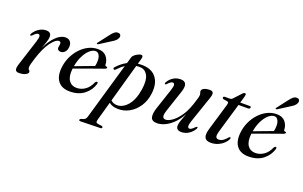

<svg xmlns="http://www.w3.org/2000/svg" viewBox="-101 -1119 2854 1811"><g transform="rotate(20 1326.0 -213.5)"><path d="M58.5 -359.5Q51 -363.5 59 -378.5Q81 -414.5 114.5 -435.5Q148 -456.5 184.5 -456.5Q235 -456.5 235 -410.5Q235 -387 224 -355.5Q213 -324 200 -287Q236 -364 283.5 -410.2Q331 -456.5 378 -456.5Q410.5 -456.5 426.5 -436.5Q442.5 -416.5 441 -385.5Q439 -351.5 421.2 -332Q403.5 -312.5 379.5 -312.5Q363 -312.5 354 -320.5Q345 -328.5 345 -341Q345 -351 347.8 -360.5Q350.5 -370 350.5 -379.5Q350.5 -404 331 -404Q299 -404 253.5 -343.8Q208 -283.5 170.5 -164Q160.5 -131.5 154.8 -110.5Q149 -89.5 149 -73Q149 -56.5 158.2 -50Q167.5 -43.5 167.5 -31Q167.5 -16.5 142.5 -3.5Q117.5 9.5 77 9.5Q47.5 9.5 41.8 -9.8Q36 -29 49 -68L131 -324Q145 -367.5 141.8 -383.5Q138.5 -399.5 124.5 -399.5Q115.5 -399.5 104 -392.5Q92.5 -385.5 74.5 -366Q64.5 -357 58.5 -359.5Z M807 -144.5Q787.5 -79 731.2 -34.8Q675 9.5 586 9.5Q508 9.5 469.5 -38.2Q431 -86 439.5 -173.5Q445 -231 468.2 -282.2Q491.5 -333.5 527.8 -373Q564 -412.5 609 -435Q654 -457.5 703.5 -457.5Q760 -457.5 788.8 -423.8Q817.5 -390 819 -344Q819.5 -329 832.5 -330Q843 -330 843.5 -322Q843.5 -311.5 824 -304.5Q809 -299.5 774.5 -287.2Q740 -275 697.2 -259.5Q654.5 -244 612.5 -229Q570.5 -214 540.5 -203Q540 -200.5 539.5 -197.5Q531.5 -122 558.2 -83Q585 -44 636.5 -44Q681.5 -44 720.8 -71.2Q760 -98.5 782.5 -151.5Q790.5 -164.5 799 -164Q811.5 -163.5 807 -144.5ZM689.5 -432Q660.5 -432 631 -406.2Q601.5 -380.5 578 -334.5Q554.5 -288.5 544 -228Q572 -238.5 607 -251.8Q642 -265 675.5 -277.5Q709 -290 731.5 -298.5Q737.5 -320 738 -353.5Q738 -388 724.8 -410Q711.5 -432 689.5 -432ZM756 -614.5Q775 -640.5 792.8 -654.8Q810.5 -669 830 -667Q848.5 -666 854.5 -653.5Q860.5 -641 855.5 -627.5Q849.5 -610 834.5 -596.5Q819.5 -583 797 -570L689.5 -501.5Q679 -496.5 675.5 -501.5Q671.5 -505.5 679.5 -515Z M925.5 -333.5Q913.5 -322 905 -330Q895.5 -339 910.5 -353.5Q953.5 -400.5 1004.5 -427L1023 -491.5Q1027.5 -505.5 1043.2 -518Q1059 -530.5 1076.5 -538.5Q1094 -546.5 1103.5 -546.5Q1128 -546.5 1118.5 -512L1103 -456.5Q1129 -459.5 1156.5 -458.5Q1246 -454.5 1290.2 -395.5Q1334.5 -336.5 1321.5 -234.5Q1312 -160.5 1275 -104.8Q1238 -49 1183.5 -18.8Q1129 11.5 1067.5 9Q1012.5 7.5 980 -19.5L927.5 167.5Q922.5 185.5 925 194.5Q927.5 203.5 944 206L979.5 211Q994 213.5 994 223Q994 235 977.5 235L779 239.5Q765 240 765 229.5Q765 221 778.5 215.5Q804.5 209.5 814.5 201.5Q824.5 193.5 830 175.5L994.5 -393Q958.5 -369.5 925.5 -333.5ZM1046 -21.5Q1105 -19 1154.8 -75Q1204.5 -131 1222 -242Q1236 -334.5 1212 -381.5Q1188 -428.5 1140.5 -432.5Q1118 -434 1095.5 -431L987.5 -46.5Q1010.5 -23.5 1046 -21.5Z M1835 -87Q1842.5 -83.5 1834 -68.5Q1812.5 -32 1778.8 -11.2Q1745 9.5 1707.5 9.5Q1654.5 9.5 1654.5 -36.5Q1654.5 -58 1666.5 -91Q1678.5 -124 1694 -165Q1658 -100.5 1617 -62.2Q1576 -24 1536.2 -7.2Q1496.5 9.5 1464 9.5Q1409.5 9.5 1400.8 -27Q1392 -63.5 1413 -125L1481 -329.5Q1495.5 -372 1491.5 -387.2Q1487.5 -402.5 1474.5 -402.5Q1465 -402.5 1453.5 -395.5Q1442 -388.5 1425.5 -370Q1415.5 -360 1409.5 -363Q1401.5 -366.5 1410 -383Q1430 -417 1462 -436.8Q1494 -456.5 1534 -456.5Q1616 -456.5 1580.5 -350L1510 -138.5Q1493 -88 1499 -69Q1505 -50 1529.5 -50Q1554 -50 1589.8 -73.8Q1625.5 -97.5 1662.5 -148Q1699.5 -198.5 1726.5 -278Q1742.5 -324.5 1748 -346.5Q1753.5 -368.5 1753.5 -380Q1753.5 -391 1749.8 -398.2Q1746 -405.5 1746 -416Q1746 -433.5 1767.8 -445Q1789.5 -456.5 1827 -456.5Q1855 -456.5 1860.2 -438.8Q1865.5 -421 1852.5 -384L1763 -122.5Q1748 -79.5 1751.5 -63.2Q1755 -47 1768.5 -47Q1778 -47 1789.5 -54.2Q1801 -61.5 1819 -80.5Q1829 -90 1835 -87Z M2017 -411.5 1976 -418Q1965.5 -421.5 1965.5 -431Q1965.5 -443.5 1983 -443.5H2031.5Q2046 -443.5 2057.5 -455.5L2128 -531.5Q2135.5 -541 2147 -541Q2158.5 -541 2158.5 -529Q2158.5 -521.5 2154 -505L2135.5 -442.5H2232Q2244 -442.5 2244 -432.5Q2244 -415.5 2218 -415.5H2128L2042 -123Q2028 -75.5 2034.8 -60Q2041.5 -44.5 2063.5 -44.5Q2084 -44.5 2103.5 -56.2Q2123 -68 2145 -94.5Q2152.5 -103 2158 -102.5Q2167 -102 2164 -90.5Q2156 -67 2133 -44Q2110 -21 2076.5 -5.8Q2043 9.5 2003 9.5Q1954.5 9.5 1941 -19.2Q1927.5 -48 1945 -107.5L2024.5 -375Q2030 -394 2028.5 -401.5Q2027 -409 2017 -411.5Z M2601.5 -144.5Q2582 -79 2525.8 -34.8Q2469.5 9.5 2380.5 9.5Q2302.5 9.5 2264 -38.2Q2225.5 -86 2234 -173.5Q2239.5 -231 2262.8 -282.2Q2286 -333.5 2322.2 -373Q2358.5 -412.5 2403.5 -435Q2448.5 -457.5 2498 -457.5Q2554.5 -457.5 2583.2 -423.8Q2612 -390 2613.5 -344Q2614 -329 2627 -330Q2637.5 -330 2638 -322Q2638 -311.5 2618.5 -304.5Q2603.5 -299.5 2569 -287.2Q2534.5 -275 2491.8 -259.5Q2449 -244 2407 -229Q2365 -214 2335 -203Q2334.5 -200.5 2334 -197.5Q2326 -122 2352.8 -83Q2379.5 -44 2431 -44Q2476 -44 2515.2 -71.2Q2554.5 -98.5 2577 -151.5Q2585 -164.5 2593.5 -164Q2606 -163.5 2601.5 -144.5ZM2484 -432Q2455 -432 2425.5 -406.2Q2396 -380.5 2372.5 -334.5Q2349 -288.5 2338.5 -228Q2366.5 -238.5 2401.5 -251.8Q2436.5 -265 2470 -277.5Q2503.5 -290 2526 -298.5Q2532 -320 2532.5 -353.5Q2532.5 -388 2519.2 -410Q2506 -432 2484 -432ZM2550.5 -614.5Q2569.5 -640.5 2587.2 -654.8Q2605 -669 2624.5 -667Q2643 -666 2649 -653.5Q2655 -641 2650 -627.5Q2644 -610 2629 -596.5Q2614 -583 2591.5 -570L2484 -501.5Q2473.5 -496.5 2470 -501.5Q2466 -505.5 2474 -515Z"/></g></svg>

Font: Fraunces 72pt
Style: Italic
Weight: 400
Italic angle: -16°
Version: Version 1.000;[b76b70a41]